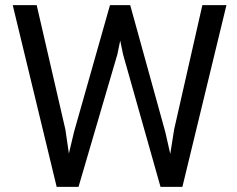

<svg xmlns="http://www.w3.org/2000/svg" viewBox="-20 -731 927 751"><path d="M235.8 -224.1 249.5 -130.4 269.5 -214.8 410.2 -710.9H489.3L626.5 -214.8L646 -128.9L661.1 -224.6L771.5 -710.9H865.7L693.4 0H607.9L461.4 -518.1L450.2 -572.3L439 -518.1L287.1 0H201.7L29.8 -710.9H123.5Z"/></svg>

Font: Vazir FD-UI
Style: Regular-FD-UI
Weight: 400
Designer: Saber Rastikerdar
Foundry: Saber Rastikerdar
Version: Version 30.1.0